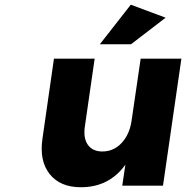

<svg xmlns="http://www.w3.org/2000/svg" viewBox="-20 -788 790 815"><path d="M160.2 -199.2 209 -539.1H381.8L339.8 -248Q333.5 -200.2 353.5 -172.6Q373.5 -145 415 -145Q463.4 -145.5 496.3 -181.2Q529.3 -216.8 538.1 -272.9L577.1 -539.1H750L671.9 0H499L512.2 -88.9Q443.4 6.8 323.2 6.8Q235.4 6.8 190.9 -49.1Q146.5 -105 160.2 -199.2ZM403.8 -600.1 535.2 -768.1 683.1 -712.9 536.1 -600.1Z"/></svg>

Font: Trueno
Style: Bold Italic
Weight: 700
Designer: Julieta Ulanovsky
Foundry: Julieta Ulanovsky
Version: Version 3.001b | FøM Fix